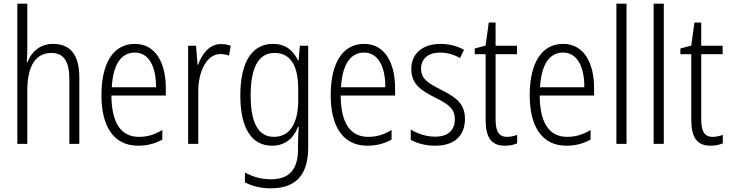

<svg xmlns="http://www.w3.org/2000/svg" viewBox="-20 -780 3958 1041"><path d="M128 -518V-760H74V0H128V-289C128 -428 177 -493 259 -493C322 -493 356 -452 356 -351V0H410V-360C410 -482 362 -542 267 -542C196 -542 149 -497 129 -443H125C127 -467 128 -489 128 -518Z M711 -542C592 -542 530 -434 530 -264C530 -99 593 10 729 10C780 10 821 -2 860 -23V-75C816 -49 778 -38 733 -38C635 -38 585 -115 584 -262H879V-303C879 -434 827 -542 711 -542ZM711 -495C791 -495 827 -412 826 -307H586C593 -432 638 -495 711 -495Z M1178 -541C1114 -541 1075 -487 1054 -429H1051L1043 -532H1000V0H1055V-282C1054 -391 1100 -487 1175 -487C1192 -487 1209 -483 1222 -479L1231 -532C1215 -538 1196 -541 1178 -541Z M1460 -542C1344 -542 1283 -440 1283 -263C1283 -82 1346 10 1455 10C1524 10 1572 -29 1596 -93H1600C1597 -60 1596 -31 1596 -4V27C1596 140 1548 192 1449 192C1396 192 1351 179 1308 155V209C1348 229 1393 241 1449 241C1590 241 1651 162 1651 19V-532H1606L1599 -452H1596C1570 -506 1529 -542 1460 -542ZM1468 -493C1560 -493 1597 -418 1597 -294V-237C1597 -125 1560 -38 1465 -38C1382 -38 1339 -111 1339 -263C1339 -407 1378 -493 1468 -493Z M1954 -542C1835 -542 1773 -434 1773 -264C1773 -99 1836 10 1972 10C2023 10 2064 -2 2103 -23V-75C2059 -49 2021 -38 1976 -38C1878 -38 1828 -115 1827 -262H2122V-303C2122 -434 2070 -542 1954 -542ZM1954 -495C2034 -495 2070 -412 2069 -307H1829C1836 -432 1881 -495 1954 -495Z M2501 -136C2501 -223 2445 -255 2370 -294C2298 -331 2263 -353 2263 -408C2263 -463 2303 -495 2367 -495C2405 -495 2445 -483 2474 -465L2496 -510C2460 -530 2416 -542 2368 -542C2269 -542 2210 -487 2210 -407C2210 -322 2264 -289 2341 -250C2411 -215 2446 -191 2446 -134C2446 -75 2411 -39 2339 -39C2290 -39 2241 -56 2207 -78V-22C2237 -5 2283 10 2340 10C2444 10 2501 -44 2501 -136Z M2729 -38C2683 -38 2667 -70 2667 -133V-486H2783V-532H2667V-658H2630L2613 -533L2554 -517V-486H2613V-130C2613 -35 2644 10 2717 10C2744 10 2766 5 2784 -3V-49C2770 -43 2749 -38 2729 -38Z M3033 -542C2914 -542 2852 -434 2852 -264C2852 -99 2915 10 3051 10C3102 10 3143 -2 3182 -23V-75C3138 -49 3100 -38 3055 -38C2957 -38 2907 -115 2906 -262H3201V-303C3201 -434 3149 -542 3033 -542ZM3033 -495C3113 -495 3149 -412 3148 -307H2908C2915 -432 2960 -495 3033 -495Z M3377 0V-760H3322V0Z M3579 0V-760H3524V0Z M3844 -38C3798 -38 3782 -70 3782 -133V-486H3898V-532H3782V-658H3745L3728 -533L3669 -517V-486H3728V-130C3728 -35 3759 10 3832 10C3859 10 3881 5 3899 -3V-49C3885 -43 3864 -38 3844 -38Z"/></svg>

Font: Noto Sans Myanmar Condensed Light
Style: Regular
Weight: 300
Width: 3
Designer: Monotype Design Team
Foundry: Monotype Imaging Inc.
Version: Version 2.107